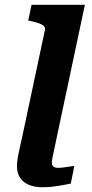

<svg xmlns="http://www.w3.org/2000/svg" viewBox="-20 -778 383 803"><path d="M168 -653Q170 -663 163 -669.5Q156 -676 142 -681Q128 -686 108 -690L98 -692L112 -758H335L220 -216Q213 -180 207.5 -156.5Q202 -133 199.5 -119Q197 -105 197 -98Q197 -87 203.5 -81.5Q210 -76 223 -76Q236 -76 248 -78Q260 -80 271 -81.5Q282 -83 291 -84L276 -10Q260 -7 241 -3.5Q222 0 201 2.5Q180 5 157 5Q125 5 101 -5Q77 -15 64 -34.5Q51 -54 51 -82Q51 -97 53.5 -113.5Q56 -130 62 -156.5Q68 -183 77 -225Z"/></svg>

Font: Roboto Serif 20pt SemiBold
Style: Italic
Weight: 600
Italic angle: -10°
Version: Version 1.007